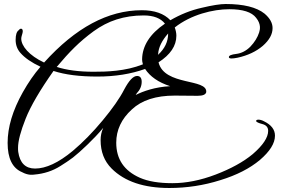

<svg xmlns="http://www.w3.org/2000/svg" viewBox="-20 -824 1413 958"><path d="M966 -346C992 -346 1006 -352 1009 -364C1016 -434 800 -394 771 -513C830 -551 860 -595 860 -646C860 -659 857 -673 852 -687C933 -751 1043 -778 1124 -778C1191 -778 1236 -764 1258 -735C1283 -704 1278 -678 1273 -662C1265 -637 1250 -613 1229 -591C1208 -570 1184 -558 1159 -555C1134 -552 1122 -547 1122 -539C1122 -530 1140 -531 1165 -536C1216 -547 1258 -567 1291 -595C1324 -624 1340 -653 1340 -684C1340 -709 1327 -733 1300 -756C1260 -788 1195 -804 1106 -804C1080 -804 1040 -798 986 -785C932 -773 880 -752 830 -723C799 -756 751 -773 688 -773C519 -773 357 -686 200 -512C125 -547 86 -595 86 -631C86 -647 99 -666 91 -678C86 -683 80 -682 73 -673C63 -666 58 -650 58 -625C58 -600 66 -578 82 -560C104 -535 137 -512 182 -491C150 -454 121 -412 94 -364C43 -273 18 -189 18 -111C18 -34 42 15 90 35C121 52 144 48 152 47C199 43 243 29 282 4C305 -10 325 -24 344 -38C363 -53 387 -74 416 -102C445 -130 472 -158 495 -186C486 -166 482 -146 482 -125C482 -67 500 -20 537 17C602 82 698 114 825 114C912 114 997 101 1079 75C1161 50 1227 16 1277 -26C1327 -69 1352 -109 1352 -147C1352 -177 1334 -201 1297 -219C1277 -230 1257 -229 1258 -220C1259 -215 1270 -210 1289 -205C1308 -200 1318 -189 1318 -171C1318 -138 1292 -99 1241 -55C1194 -16 1132 18 1056 47C980 76 908 90 840 90C773 90 719 81 678 63C599 28 560 -30 560 -112C560 -175 586 -231 638 -278C687 -324 758 -347 852 -347ZM704 -480C729 -442 770 -413 829 -394C754 -390 694 -369 657 -350L662 -358C679 -376 687 -395 687 -416C687 -435 679 -445 664 -445C645 -445 624 -423 600 -378C577 -333 541 -282 492 -223C443 -164 394 -114 343 -71C272 -12 209 17 155 17C107 17 79 -11 71 -66C70 -72 70 -79 70 -86C70 -121 83 -169 108 -232C133 -295 180 -375 247 -470C305 -451 378 -442 466 -442C555 -442 634 -455 704 -480ZM803 -706C728 -655 690 -595 689 -528C689 -522 690 -514 693 -503C605 -468 511 -466 447 -466C374 -466 313 -474 263 -490C327 -566 376 -616 447 -668C483 -694 521 -714 562 -727C603 -740 648 -747 697 -747C746 -747 782 -733 803 -706ZM819 -657C819 -616 802 -581 768 -550L769 -554C771 -588 788 -622 819 -657Z"/></svg>

Font: VL Great Vibes
Style: Regular
Weight: 400
Designer: Robert E. Leuschke
Foundry: Robert E. Leuschke
Version: Version 1.001